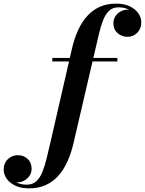

<svg xmlns="http://www.w3.org/2000/svg" viewBox="-226 -780 800 1060"><path d="M-65.7 260Q-110 260 -141.2 245.1Q-172.5 230.2 -189 206.6Q-205.5 183 -205.5 156.7Q-205.5 120.2 -182.3 98.5Q-159 76.7 -128.5 76.7Q-95.5 76.7 -73.5 97.2Q-51.5 117.7 -51.5 151.2Q-51.5 173.5 -63.1 190.5Q-74.7 207.5 -92.6 217.1Q-110.5 226.8 -129.5 226.8Q-148.2 226.8 -165.5 216.4Q-182.8 206 -193.6 189.9Q-204.5 173.7 -204.5 156.7H-185.3Q-185.3 176 -172.4 195.1Q-159.5 214.2 -135.5 226.9Q-111.5 239.5 -78.2 239.5Q-46.2 239.5 -25.6 220.7Q-5 202 8.4 168.5Q21.8 135 32.4 90.6Q43 46.2 55 -5L171.3 -511.5Q184 -566.8 204.6 -612.3Q225.3 -657.8 254.8 -690.8Q284.3 -723.8 323.9 -741.9Q363.5 -760 414.5 -760Q459.3 -760 490.3 -745.1Q521.3 -730.2 537.6 -706.7Q554 -683.2 554 -656.7Q554 -621.7 531.8 -599.2Q509.5 -576.7 477.3 -576.7Q446.5 -576.7 423.3 -597.1Q400 -617.5 400 -651.2Q400 -673.5 411.3 -690.4Q422.5 -707.3 440.6 -717Q458.8 -726.8 479 -726.8Q491.8 -726.8 504.6 -720.9Q517.5 -715 528.6 -704.9Q539.8 -694.7 546.4 -682.2Q553 -669.7 553 -656.7H534Q534 -676.5 521.3 -695.5Q508.5 -714.5 484.9 -727Q461.3 -739.5 428 -739.5Q396.5 -739.5 376.4 -720.6Q356.3 -701.7 343.1 -668.1Q330 -634.5 319.6 -590Q309.3 -545.5 297.3 -494.2L179.5 11.5Q166.8 66.3 146.1 111.9Q125.5 157.5 95.9 190.6Q66.3 223.8 26.1 241.9Q-14 260 -65.7 260ZM62.8 -440.5V-460H422V-440.5Z"/></svg>

Font: Bodoni Moda
Style: Italic
Weight: 400
Italic angle: -13°
Designer: Owen Earl
Foundry: indestructible type
Version: Version 2.005